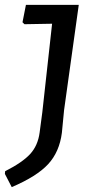

<svg xmlns="http://www.w3.org/2000/svg" viewBox="-50 -662 381 785"><path d="M272 -642 212 -212 203 -119Q193 -41 147 9Q101 59 -2 103L-30 49L-29 38Q42 2 73.5 -32.5Q105 -67 112 -120L123 -203L163 -565L50 -563L42 -571L56 -642Z"/></svg>

Font: Alegreya Sans Medium
Style: Italic
Weight: 500
Italic angle: -7°
Designer: Juan Pablo del Peral
Foundry: Huerta Tipografica
Version: Version 2.007